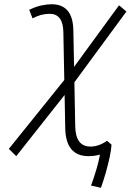

<svg xmlns="http://www.w3.org/2000/svg" viewBox="-20 -723 626 901"><path d="M453.6 158.2 407.2 147.9Q421.9 107.9 432.6 71Q443.4 34.2 449.2 2.4Q423.8 9.8 395.5 9.8Q288.6 9.8 286.1 -121.6L283.2 -277.3L56.2 9.8L21.5 -24.4L281.7 -347.7L277.3 -572.3Q275.9 -658.2 212.9 -658.2Q171.9 -658.2 132.8 -636.7L117.2 -676.8Q147.5 -691.9 174.3 -697.5Q201.2 -703.1 222.2 -703.1Q321.8 -703.1 324.2 -581.5L327.6 -409.2L538.6 -698.2L573.2 -668.9L329.1 -336.9L333 -130.9Q334.5 -35.2 404.8 -35.2Q443.4 -35.2 482.4 -62.5L503.4 -43.9Q502 -19.5 494.4 15.6Q486.8 50.8 476.1 88.4Q465.3 126 453.6 158.2Z"/></svg>

Font: CaskaydiaCove NF ExtraLight
Style: Italic
Weight: 200
Italic angle: -10°
Designer: Aaron Bell
Foundry: Saja Typeworks
Version: Version 2111.001; VTT 6.35;Nerd Fonts 3.2.1